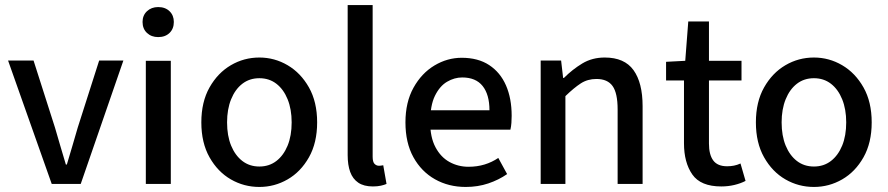

<svg xmlns="http://www.w3.org/2000/svg" viewBox="-20 -729 3519 761"><path d="M185 0 12 -489H113L198 -223Q208 -188 219 -151Q230 -114 241 -77H245Q256 -114 267 -151Q278 -188 288 -223L373 -489H469L300 0Z M558 0V-488H657V0ZM607 -582Q580 -582 562.5 -598.5Q545 -615 545 -642Q545 -668 562.5 -684.5Q580 -701 607 -701Q635 -701 652 -684.5Q669 -668 669 -642Q669 -615 652 -598.5Q635 -582 607 -582Z M1008 12Q947 12 895 -18Q843 -48 810.5 -105.5Q778 -163 778 -244Q778 -325 810.5 -382.5Q843 -440 895 -470.5Q947 -501 1008 -501Q1068 -501 1120 -470.5Q1172 -440 1204.5 -382.5Q1237 -325 1237 -244Q1237 -163 1204.5 -105.5Q1172 -48 1120 -18Q1068 12 1008 12ZM1008 -69Q1047 -69 1075.5 -91Q1104 -113 1120 -152Q1136 -191 1136 -244Q1136 -296 1120 -335.5Q1104 -375 1075.5 -397Q1047 -419 1008 -419Q969 -419 940.5 -397Q912 -375 896 -335.5Q880 -296 880 -244Q880 -191 896 -152Q912 -113 940.5 -91Q969 -69 1008 -69Z M1458 10Q1422 10 1400 -5Q1378 -20 1368 -47.5Q1358 -75 1358 -114V-709H1457V-108Q1457 -87 1464.5 -79.5Q1472 -72 1482 -72Q1486 -72 1489.5 -72.5Q1493 -73 1499 -74L1512 0Q1503 4 1489.5 7Q1476 10 1458 10Z M1826 12Q1758 12 1704 -18.5Q1650 -49 1618.5 -106Q1587 -163 1587 -244Q1587 -324 1619 -381.5Q1651 -439 1702 -469.5Q1753 -500 1810 -500Q1875 -500 1919 -471Q1963 -442 1985.5 -390.5Q2008 -339 2008 -270Q2008 -256 2007 -242Q2006 -228 2003 -215H1659V-292H1920Q1920 -354 1893 -388Q1866 -422 1812 -422Q1781 -422 1752 -405Q1723 -388 1704 -349.5Q1685 -311 1685 -245Q1685 -185 1706 -145.5Q1727 -106 1761.5 -87Q1796 -68 1837 -68Q1871 -68 1900.5 -77Q1930 -86 1955 -103L1990 -39Q1957 -16 1915.5 -2Q1874 12 1826 12Z M2123 0V-489H2204L2212 -420H2215Q2249 -454 2288 -477.5Q2327 -501 2377 -501Q2455 -501 2491 -451Q2527 -401 2527 -308V0H2428V-295Q2428 -360 2408 -388Q2388 -416 2344 -416Q2309 -416 2282 -398.5Q2255 -381 2221 -348V0Z M2839 10Q2757 10 2724 -37.5Q2691 -85 2691 -161V-410H2620V-484L2696 -488L2708 -644H2790V-488H2919V-410H2790V-160Q2790 -116 2807 -93Q2824 -70 2862 -70Q2876 -70 2889 -72.5Q2902 -75 2915 -81L2935 -12Q2916 -2 2891 4Q2866 10 2839 10Z M3206 12Q3145 12 3093 -18Q3041 -48 3008.5 -105.5Q2976 -163 2976 -244Q2976 -325 3008.5 -382.5Q3041 -440 3093 -470.5Q3145 -501 3206 -501Q3266 -501 3318 -470.5Q3370 -440 3402.5 -382.5Q3435 -325 3435 -244Q3435 -163 3402.5 -105.5Q3370 -48 3318 -18Q3266 12 3206 12ZM3206 -69Q3245 -69 3273.5 -91Q3302 -113 3318 -152Q3334 -191 3334 -244Q3334 -296 3318 -335.5Q3302 -375 3273.5 -397Q3245 -419 3206 -419Q3167 -419 3138.5 -397Q3110 -375 3094 -335.5Q3078 -296 3078 -244Q3078 -191 3094 -152Q3110 -113 3138.5 -91Q3167 -69 3206 -69Z"/></svg>

Font: UmiuVSE Medium
Style: Regular
Weight: 500
Designer: Paul D. Hunt
Foundry: Adobe
Version: Version 3.046;September 5, 2023;FontCreator 14.0.0.2901 64-b